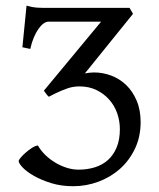

<svg xmlns="http://www.w3.org/2000/svg" viewBox="-20 -643 561 678"><path d="M476.6 -211.9Q476.6 -160.2 456.8 -118.4Q437 -76.7 404.1 -47.1Q371.1 -17.6 327.9 -1.5Q284.7 14.6 238.3 14.6Q196.3 14.6 160.9 3.7Q125.5 -7.3 99.9 -22Q74.2 -36.6 60.1 -51.5Q45.9 -66.4 45.9 -74.7Q45.9 -77.6 52.7 -85.9Q59.6 -94.2 69.8 -103.3Q80.1 -112.3 91.8 -120.1Q103.5 -127.9 113.8 -129.4Q124 -111.3 140.1 -95.7Q156.2 -80.1 175.5 -68.6Q194.8 -57.1 215.8 -50.5Q236.8 -43.9 257.3 -43.9Q288.1 -43.9 314.9 -52.2Q341.8 -60.5 361.3 -78.1Q380.9 -95.7 392.1 -122.8Q403.3 -149.9 403.3 -187Q403.3 -216.3 393.6 -243.7Q383.8 -271 365.2 -291.7Q346.7 -312.5 320.3 -325.2Q293.9 -337.9 260.7 -337.9Q238.8 -337.9 219.2 -331.3Q199.7 -324.7 176.3 -313.5L152.3 -301.3L151.4 -302.2Q147.9 -305.2 143.1 -311.5Q138.2 -317.9 135.7 -321.8L135.3 -322.8V-323.2Q135.7 -323.2 135.7 -323.7L336.9 -566.4H150.4Q142.6 -566.4 133.5 -559.8Q124.5 -553.2 115.7 -540.8Q106.9 -528.3 99.4 -510.5Q91.8 -492.7 86.9 -470.2L59.1 -476.1L73.7 -623Q84 -620.1 93 -618.4Q102.1 -616.7 111.6 -616Q121.1 -615.2 132.3 -615.2H437.5L449.7 -594.2L279.8 -383.8Q288.1 -385.3 295.9 -386.2Q303.7 -387.2 311.5 -387.2Q343.3 -387.2 373 -376Q402.8 -364.7 425.8 -342.5Q448.7 -320.3 462.6 -287.6Q476.6 -254.9 476.6 -211.9Z"/></svg>

Font: Akkhara
Style: Regular
Weight: 400
Designer: J. Victor Gaultney
Version: Version 1.00 June 13, 2006, initial release